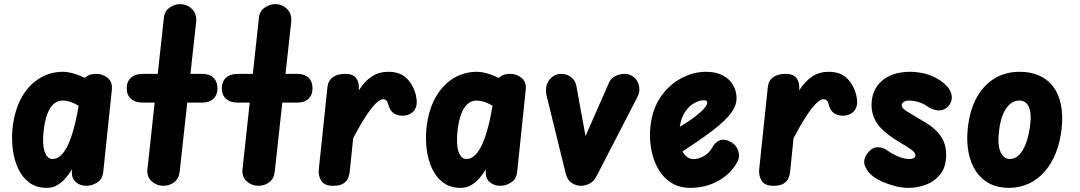

<svg xmlns="http://www.w3.org/2000/svg" viewBox="-20 -898 5220 928"><path d="M206 10Q156 10 122 -15.2Q88 -40.5 68.2 -82.2Q48.5 -124 42 -175Q35.5 -226 40.5 -277Q50 -365.5 84.5 -426.8Q119 -488 171 -519.5Q223 -551 284 -551Q299 -551 316.2 -547.5Q333.5 -544 352 -537.5Q370.5 -531 390 -521.5L397.5 -527.5Q407 -535 419.2 -538Q431.5 -541 445 -541Q476.5 -541 500.5 -521.5Q524.5 -502 520.5 -463L479 -66.5Q475.5 -33 450.5 -16.5Q425.5 0 397 0Q366 0 345 -19.2Q324 -38.5 328 -75.5L328.5 -80Q315 -58.5 297.5 -37.8Q280 -17 257.5 -3.5Q235 10 206 10ZM190.5 -262.5Q187.5 -233 188.5 -208.5Q189.5 -184 195.2 -166.2Q201 -148.5 210.8 -139Q220.5 -129.5 234.5 -129.5Q252.5 -129.5 269.8 -143Q287 -156.5 303 -186.2Q319 -216 333.2 -264.8Q347.5 -313.5 359.5 -383.5L360 -386.5Q336.5 -401 317.2 -406.5Q298 -412 282.5 -412Q258.5 -412 239.8 -395.8Q221 -379.5 208.5 -346.5Q196 -313.5 190.5 -262.5Z M769.5 0Q737.5 0 713.2 -21.5Q689 -43 692.5 -79.5L727.5 -402H670.5Q633.5 -402 613 -420.5Q592.5 -439 592.5 -471Q592.5 -504 613 -522.5Q633.5 -541 670.5 -541H742.5L772 -811.5Q775 -844 799.5 -861Q824 -878 850 -878Q884 -878 908 -854.5Q932 -831 928 -792L900.5 -541H956.5Q992 -541 1011.5 -522.5Q1031 -504 1031 -471Q1031 -439 1011.5 -420.5Q992 -402 956.5 -402H885L848.5 -69Q845 -35 822.2 -17.5Q799.5 0 769.5 0Z M1229 0Q1197 0 1172.8 -21.5Q1148.5 -43 1152 -79.5L1187 -402H1130Q1093 -402 1072.5 -420.5Q1052 -439 1052 -471Q1052 -504 1072.5 -522.5Q1093 -541 1130 -541H1202L1231.5 -811.5Q1234.5 -844 1259 -861Q1283.5 -878 1309.5 -878Q1343.5 -878 1367.5 -854.5Q1391.5 -831 1387.5 -792L1360 -541H1416Q1451.5 -541 1471 -522.5Q1490.5 -504 1490.5 -471Q1490.5 -439 1471 -420.5Q1451.5 -402 1416 -402H1344.5L1308 -69Q1304.5 -35 1281.8 -17.5Q1259 0 1229 0Z M1589.5 0Q1548.5 0 1533 -24.2Q1517.5 -48.5 1521 -80.5L1562.5 -476Q1566 -509 1589 -525Q1612 -541 1648.5 -541Q1685.5 -541 1701.2 -520.5Q1717 -500 1714.5 -467L1714 -461Q1743 -506 1777.5 -528.5Q1812 -551 1856.5 -551Q1916 -551 1948 -517Q1980 -483 1990.5 -435.5Q1999 -399 1989 -376Q1979 -353 1952.5 -343Q1921.5 -333.5 1893.8 -344.8Q1866 -356 1856.5 -394Q1853 -408 1846.8 -413.2Q1840.5 -418.5 1831.5 -418.5Q1819 -418.5 1799.8 -401.2Q1780.5 -384 1752.8 -343Q1725 -302 1687 -230L1670.5 -69Q1669 -53.5 1662.5 -37.5Q1656 -21.5 1639.2 -10.8Q1622.5 0 1589.5 0Z M2206.5 10Q2156.5 10 2122.5 -15.2Q2088.5 -40.5 2068.8 -82.2Q2049 -124 2042.5 -175Q2036 -226 2041 -277Q2050.5 -365.5 2085 -426.8Q2119.5 -488 2171.5 -519.5Q2223.5 -551 2284.5 -551Q2299.5 -551 2316.8 -547.5Q2334 -544 2352.5 -537.5Q2371 -531 2390.5 -521.5L2398 -527.5Q2407.5 -535 2419.8 -538Q2432 -541 2445.5 -541Q2477 -541 2501 -521.5Q2525 -502 2521 -463L2479.5 -66.5Q2476 -33 2451 -16.5Q2426 0 2397.5 0Q2366.5 0 2345.5 -19.2Q2324.5 -38.5 2328.5 -75.5L2329 -80Q2315.5 -58.5 2298 -37.8Q2280.5 -17 2258 -3.5Q2235.5 10 2206.5 10ZM2191 -262.5Q2188 -233 2189 -208.5Q2190 -184 2195.8 -166.2Q2201.5 -148.5 2211.2 -139Q2221 -129.5 2235 -129.5Q2253 -129.5 2270.2 -143Q2287.5 -156.5 2303.5 -186.2Q2319.5 -216 2333.8 -264.8Q2348 -313.5 2360 -383.5L2360.5 -386.5Q2337 -401 2317.8 -406.5Q2298.5 -412 2283 -412Q2259 -412 2240.2 -395.8Q2221.5 -379.5 2209 -346.5Q2196.5 -313.5 2191 -262.5Z M2714.5 -58.5 2622.5 -433Q2611.5 -479 2633.8 -510Q2656 -541 2694 -541Q2720.5 -541 2740.8 -524.8Q2761 -508.5 2765.5 -484L2810 -240.5L2924 -499.5Q2933 -520 2954.5 -530.5Q2976 -541 2999.5 -541Q3025.5 -541 3044.5 -524.2Q3063.5 -507.5 3069 -481.2Q3074.5 -455 3059.5 -426.5L2864 -48Q2850 -20.5 2828.8 -10.2Q2807.5 0 2789 0Q2764.5 0 2743.2 -13.8Q2722 -27.5 2714.5 -58.5Z M3317.5 10Q3261 10 3221.5 -16.5Q3182 -43 3158.5 -86.8Q3135 -130.5 3126.5 -182.8Q3118 -235 3123.5 -286Q3133 -372 3174.2 -431Q3215.5 -490 3274 -520.5Q3332.5 -551 3393 -551Q3440.5 -551 3473.2 -533.8Q3506 -516.5 3523 -487.5Q3540 -458.5 3540 -422.5Q3540 -398 3527 -373Q3514 -348 3484.2 -318.5Q3454.5 -289 3404 -251.8Q3353.5 -214.5 3278.5 -166Q3284.5 -155.5 3292 -147.2Q3299.5 -139 3309.2 -134Q3319 -129 3330.5 -129Q3358 -129 3383.5 -144.5Q3409 -160 3422.5 -185Q3436.5 -211.5 3460 -220Q3483.5 -228.5 3514 -211Q3539 -196.5 3548.2 -168.5Q3557.5 -140.5 3543.5 -115Q3511.5 -56.5 3450.5 -23.2Q3389.5 10 3317.5 10ZM3265.5 -285Q3297.5 -304 3322 -321.5Q3346.5 -339 3363.5 -354Q3380.5 -369 3389.2 -381Q3398 -393 3398 -400.5Q3398 -406 3395.2 -409.8Q3392.5 -413.5 3382.5 -413.5Q3360 -413.5 3335.5 -399.8Q3311 -386 3292 -358.2Q3273 -330.5 3266 -288Z M3718 0Q3677 0 3661.5 -24.2Q3646 -48.5 3649.5 -80.5L3691 -476Q3694.5 -509 3717.5 -525Q3740.5 -541 3777 -541Q3814 -541 3829.8 -520.5Q3845.5 -500 3843 -467L3842.5 -461Q3871.5 -506 3906 -528.5Q3940.5 -551 3985 -551Q4044.5 -551 4076.5 -517Q4108.5 -483 4119 -435.5Q4127.5 -399 4117.5 -376Q4107.5 -353 4081 -343Q4050 -333.5 4022.2 -344.8Q3994.5 -356 3985 -394Q3981.5 -408 3975.2 -413.2Q3969 -418.5 3960 -418.5Q3947.5 -418.5 3928.2 -401.2Q3909 -384 3881.2 -343Q3853.5 -302 3815.5 -230L3799 -69Q3797.5 -53.5 3791 -37.5Q3784.5 -21.5 3767.8 -10.8Q3751 0 3718 0Z M4373.5 10Q4338.5 10 4305.2 1.2Q4272 -7.5 4245.5 -19.5Q4219 -31.5 4204 -42Q4174 -64.5 4161.5 -93.8Q4149 -123 4170.5 -154Q4192 -184.5 4219.8 -186.2Q4247.5 -188 4276 -166Q4288.5 -156.5 4318 -143Q4347.5 -129.5 4376 -129.5Q4387.5 -129.5 4396 -133.8Q4404.5 -138 4404.5 -147.5Q4404.5 -153 4401 -159Q4397.5 -165 4383.2 -175.8Q4369 -186.5 4335.5 -206Q4254 -254 4223.2 -296Q4192.5 -338 4192.5 -391Q4192.5 -463 4242.2 -507Q4292 -551 4380 -551Q4411 -551 4448.5 -542.5Q4486 -534 4524 -509.5Q4564 -482 4576 -450.8Q4588 -419.5 4568.5 -391Q4551 -366 4521.5 -364.5Q4492 -363 4456.5 -387.5Q4438 -400 4415.5 -406Q4393 -412 4373.5 -412Q4356.5 -412 4347.2 -405Q4338 -398 4338 -388Q4338 -375.5 4365 -358.8Q4392 -342 4424 -323Q4451 -308.5 4474.2 -292Q4497.5 -275.5 4515.2 -255.2Q4533 -235 4543 -209Q4553 -183 4553 -150Q4553 -91 4525 -56Q4497 -21 4455.5 -5.5Q4414 10 4373.5 10Z M4855 10Q4803 10 4763.2 -10.5Q4723.5 -31 4697.8 -69Q4672 -107 4661.5 -159.8Q4651 -212.5 4657.5 -277Q4666.5 -363.5 4699.8 -424.8Q4733 -486 4786.2 -518.5Q4839.5 -551 4908.5 -551Q4962.5 -551 5003.5 -532.5Q5044.5 -514 5070.8 -479Q5097 -444 5107.5 -393.5Q5118 -343 5111.5 -278.5Q5104.5 -213.5 5083.8 -160.5Q5063 -107.5 5029.8 -69.2Q4996.5 -31 4952.5 -10.5Q4908.5 10 4855 10ZM4808.5 -262.5Q4804.5 -234 4806 -209.8Q4807.5 -185.5 4814.2 -167.5Q4821 -149.5 4832.8 -139.5Q4844.5 -129.5 4860.5 -129.5Q4886.5 -129.5 4906.5 -150.2Q4926.5 -171 4939.8 -208Q4953 -245 4959 -292.5Q4963 -321.5 4961.2 -343.8Q4959.5 -366 4952.8 -381.2Q4946 -396.5 4934.5 -404.2Q4923 -412 4907 -412Q4869 -412 4842.8 -373.5Q4816.5 -335 4808.5 -262.5Z"/></svg>

Font: Edu SA Hand
Style: Regular
Weight: 400
Designer: Tina and Corey Anderson, Eben Sorkin, Mirko Velimirovic
Foundry: Google for Education
Version: Version 2.000